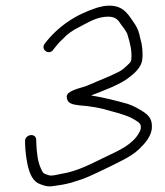

<svg xmlns="http://www.w3.org/2000/svg" viewBox="-20 -678 584 680"><path d="M168.6 -502C179.3 -515.9 187 -525.9 201.5 -539C217.9 -557.2 238.9 -572 262.1 -583C291.8 -598.1 322.8 -619 362.9 -619C389.3 -619 399 -607 408.9 -591C417.9 -578.7 429.3 -566.2 432.8 -551C440 -526.6 448.3 -498.7 444.8 -466C444.4 -462 442 -457.7 437.5 -453C430.8 -446.3 423 -439.3 414.3 -432C399 -420.5 345.8 -398.4 327 -391C307 -383.1 290.8 -374.1 271.7 -369C255.4 -364.1 216.3 -354.1 216.3 -336.5C216.3 -311.6 236 -308 260 -305C303.2 -301.9 336.2 -295.8 374.8 -284C413.8 -273.6 438.9 -266.5 466 -248C474 -242.7 479.9 -237.8 478.6 -225C478.8 -220.3 476.4 -214 471.6 -206C448.3 -165.3 400.5 -144.7 357 -124C306.4 -100 256.1 -71.2 195.5 -62C184.3 -60.4 166 -53.9 154 -57C145.3 -60 145.3 -60 139.5 -62C131.1 -64.9 129.2 -72.8 124.6 -82C113.9 -103.6 109.8 -139.9 108.7 -169L108.2 -183C107.7 -208.4 68.2 -203 68.7 -178L69.1 -163C69.4 -153 70.3 -142.3 71.7 -131C77 -90.3 86 -38.3 121.7 -26C134.6 -21 148.8 -15.5 169 -19C191.9 -22 209.7 -24.9 232.2 -31C250.9 -37 250.9 -37 272.6 -44C304.5 -55.7 339.6 -74.5 371.3 -89C407.4 -107.4 444.5 -123.3 472.2 -149.5C492 -168.3 518.1 -196.9 517.9 -228C519.2 -254.5 507.2 -269.1 489.5 -281C472.3 -291.7 455 -302.6 432.5 -310C393.6 -321.1 346 -333 302.6 -340C340.1 -354.4 405.1 -378.1 436.2 -403C455.3 -417.1 479.6 -438.5 483.7 -465C486.8 -494.1 483.6 -520.1 476.8 -542C472.8 -561.9 468.4 -576.4 458.1 -592C436.3 -622.4 421.3 -658 367 -658C357 -658 348.2 -657 340.7 -655C332.4 -653 332.4 -653 324.2 -651C246.4 -625.9 185.1 -583.9 138.9 -524C121.6 -502.8 153.9 -480.3 168.6 -502Z"/></svg>

Font: Just Breathe
Style: Obl2
Weight: 400
Foundry: Cannot Into Space Fonts
Version: Version 0.72